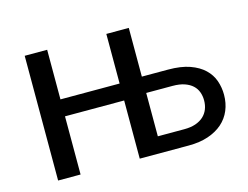

<svg xmlns="http://www.w3.org/2000/svg" viewBox="-73 -594 916 710"><g transform="rotate(-15 385.0 -239.0)"><path d="M467.8 -477.5V-291H567.9Q617.2 -291 650.9 -279.1Q684.6 -267.1 705.3 -247.3Q726.1 -227.5 735.1 -201.7Q744.1 -175.8 744.1 -147.9Q744.1 -115.7 732.7 -88.4Q721.2 -61 699 -41.5Q676.8 -22 644.3 -11Q611.8 0 569.8 0H381.8V-222.7H155.3V0H69.3V-477.5H155.3V-287.6H381.8V-477.5ZM467.8 -228.5V-62.5H569.3Q594.2 -62.5 612.5 -68.8Q630.9 -75.2 643.1 -86.4Q655.3 -97.7 661.4 -113Q667.5 -128.4 667.5 -147Q667.5 -163.6 662.1 -178.5Q656.7 -193.4 645 -204.3Q633.3 -215.3 614.5 -221.9Q595.7 -228.5 568.4 -228.5Z"/></g></svg>

Font: Carlito
Style: Regular
Weight: 400
Designer: Lukasz Dziedzic
Foundry: tyPoland Lukasz Dziedzic
Version: Version 1.104